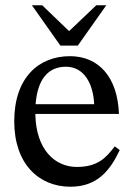

<svg xmlns="http://www.w3.org/2000/svg" viewBox="-20 -698 504 728"><path d="M247 10C350 10 398 -53 434 -129L415 -143C383 -101 352 -65 271 -65C189 -65 116 -130 114 -266H431C426 -406 354 -485 245 -485C128 -485 34 -405 34 -238C34 -77 127 10 247 10ZM115 -303C122 -394 160 -445 230 -445C301 -445 334 -377 337 -303ZM275 -525 383 -678H345L242 -580L140 -678H101L209 -525Z"/></svg>

Font: STIX Two Text
Style: Regular
Weight: 400
Designer: Ross Mills, John Hudson & Paul Hanslow, Tiro Typeworks Ltd; with prior portions MicroPress Inc., and Coen Hoffman.
Foundry: Tiro Typeworks Ltd
Version: Version 2.13 b171